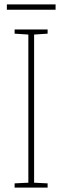

<svg xmlns="http://www.w3.org/2000/svg" viewBox="-20 -847 280 867"><path d="M195 0H46V-19L108 -22V-691L46 -695V-714H195V-695L134 -691V-22L195 -19ZM231 -827V-803H11V-827Z"/></svg>

Font: Noto Sans Bengali Condensed Thin
Style: Regular
Weight: 100
Width: 3
Designer: Joana Ranito - Universal Thirst; Jelle Bosma - Monotype Design Team
Foundry: Universal Thirst ehf.
Version: Version 3.000; ttfautohint (v1.8.4.7-5d5b)